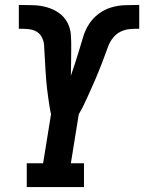

<svg xmlns="http://www.w3.org/2000/svg" viewBox="-20 -755 582 775"><path d="M88 0V-96H154L186 -294Q182 -311 179.5 -328Q177 -345 174.5 -362Q172 -379 170 -396.5Q168 -414 166.5 -431.5Q165 -449 164 -466.5Q163 -484 162 -501.5Q161 -519 160 -536.5Q159 -554 158 -571.5Q157 -589 149 -604.5Q141 -620 126.5 -628Q112 -636 94 -637.5Q76 -639 58 -639H56V-735H60Q88 -735 116 -734Q144 -733 170 -725.5Q196 -718 217.5 -703Q239 -688 251.5 -665Q264 -642 266 -614.5Q268 -587 267.5 -559.5Q267 -532 267 -504Q267 -476 266 -449Q275 -475 283.5 -501.5Q292 -528 300 -554Q308 -580 316 -607Q324 -634 339.5 -658Q355 -682 378.5 -699.5Q402 -717 429 -725Q456 -733 483 -734Q510 -735 536 -735H542V-639H540Q522 -639 504 -637.5Q486 -636 468.5 -628Q451 -620 438 -604.5Q425 -589 418 -571.5Q411 -554 405 -536.5Q399 -519 392 -501.5Q385 -484 378 -466.5Q371 -449 363.5 -431.5Q356 -414 348 -396.5Q340 -379 332.5 -362Q325 -345 316.5 -328Q308 -311 298 -294L266 -96H319V0Z"/></svg>

Font: Iosevka Curly Slab
Style: Bold Italic
Weight: 700
Italic angle: -9°
Monospace: yes
Designer: Belleve Invis
Foundry: Belleve Invis
Version: Version 22.1.2; ttfautohint (v1.8.4)